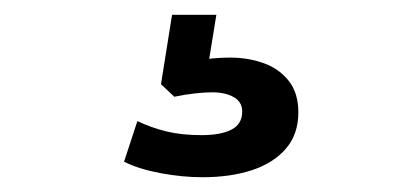

<svg xmlns="http://www.w3.org/2000/svg" viewBox="-20 -40 540 260"><path d="M254 200Q227 200 197.5 194.5Q168 189 148 179L166 124Q185 133 205.5 138Q226 143 253 143Q279 143 293.5 135.5Q308 128 308 111Q308 98 296.5 91.5Q285 85 267 85Q258 85 244 86.5Q230 88 216 91L198 74L213 -20H273L260 60L232 46Q244 42 260 40Q276 38 292 38Q316 38 337 45.5Q358 53 371 69.5Q384 86 384 112Q384 142 367 161.5Q350 181 321 190.5Q292 200 254 200Z"/></svg>

Font: Nunito Sans 7pt SemiBold
Style: Regular
Weight: 600
Designer: Vernon Adams
Foundry: Vernon Adams
Version: Version 3.101;gftools[0.9.27]